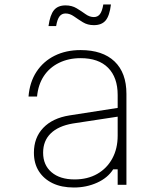

<svg xmlns="http://www.w3.org/2000/svg" viewBox="-20 -823 740 855"><path d="M514 -344V-305L304 -273Q240 -262 206 -229Q172 -196 172 -143Q172 -88 209.5 -56Q247 -24 312 -24Q370 -24 413 -48.5Q456 -73 480 -117Q504 -161 504 -219V-400Q504 -478 461.5 -521Q419 -564 339 -564Q285 -564 242.5 -543Q200 -522 175 -484Q150 -446 145 -393H107Q112 -457 142.5 -503.5Q173 -550 223.5 -575Q274 -600 339 -600Q437 -600 490 -549.5Q543 -499 543 -405V0H504V-69H484Q460 -31 412.5 -9.5Q365 12 309 12Q254 12 214.5 -7Q175 -26 153 -60.5Q131 -95 131 -143Q131 -210 172.5 -253.5Q214 -297 289 -309ZM196 -707Q203 -757 220.5 -778Q238 -799 272 -799Q300 -799 321.5 -786Q343 -773 361 -760Q379 -747 398 -747Q415 -747 425 -760Q435 -773 440 -803H474Q468 -753 450.5 -732Q433 -711 398 -711Q370 -711 349 -724Q328 -737 309.5 -750Q291 -763 272 -763Q255 -763 245 -750Q235 -737 230 -707Z"/></svg>

Font: Martian Mono SemiExpanded Thin
Style: Regular
Weight: 250
Monospace: yes
Version: Version 0.930